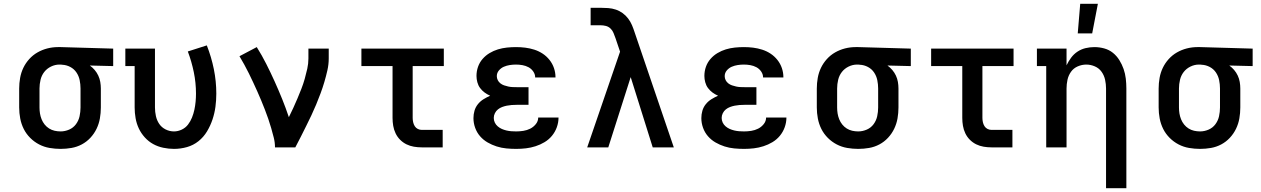

<svg xmlns="http://www.w3.org/2000/svg" viewBox="-20 -776 6640 1011"><path d="M299 8Q270 8 241 3Q212 -2 186 -15.5Q160 -29 139 -50Q118 -71 105 -97Q92 -123 86.5 -152Q81 -181 81 -210V-310Q81 -338 86 -366Q91 -394 103 -419Q115 -444 134 -465Q153 -486 177.5 -500Q202 -514 229.5 -521Q257 -528 285 -528H300L576 -520V-428L453 -431Q467 -421 478.5 -407.5Q490 -394 497.5 -378Q505 -362 508 -344.5Q511 -327 511 -310V-210Q511 -181 506 -152.5Q501 -124 488.5 -98Q476 -72 456 -50.5Q436 -29 410.5 -15.5Q385 -2 356.5 3Q328 8 299 8ZM299 -84Q322 -84 344 -93.5Q366 -103 380 -122Q394 -141 399 -164Q404 -187 404 -210V-310Q404 -332 399.5 -354Q395 -376 382.5 -394.5Q370 -413 350 -423.5Q330 -434 308 -435L300 -436H293Q270 -436 248.5 -425.5Q227 -415 213 -397Q199 -379 193.5 -356Q188 -333 188 -310V-210Q188 -194 190.5 -178.5Q193 -163 199 -148Q205 -133 215 -120.5Q225 -108 238.5 -99.5Q252 -91 267.5 -87.5Q283 -84 299 -84Z M896 8Q868 8 839.5 2Q811 -4 786.5 -17.5Q762 -31 742.5 -52.5Q723 -74 711 -99.5Q699 -125 694 -153.5Q689 -182 689 -210V-428H640V-520H796V-210Q796 -187 801 -164.5Q806 -142 818.5 -123.5Q831 -105 852 -94.5Q873 -84 896 -84Q917 -84 937 -93.5Q957 -103 970 -120Q983 -137 991 -157Q999 -177 1003.5 -198Q1008 -219 1010 -240.5Q1012 -262 1012 -283Q1012 -340 1000.5 -396Q989 -452 969 -505L1069 -537Q1093 -476 1106 -412Q1119 -348 1119 -283Q1119 -248 1114.5 -214Q1110 -180 1099 -147Q1088 -114 1070 -84Q1052 -54 1025 -32.5Q998 -11 964.5 -1.5Q931 8 896 8Z M1428 0Q1428 -26 1421.5 -51.5Q1415 -77 1408 -101.5Q1401 -126 1392.5 -150.5Q1384 -175 1374.5 -199.5Q1365 -224 1355 -248Q1345 -272 1334.5 -295.5Q1324 -319 1313 -342.5Q1302 -366 1290.5 -389.5Q1279 -413 1266.5 -435.5Q1254 -458 1241 -480L1332 -528Q1359 -485 1382 -439.5Q1405 -394 1426 -347.5Q1447 -301 1466 -254Q1485 -207 1501 -159Q1513 -183 1524.5 -208Q1536 -233 1546.5 -258Q1557 -283 1567 -308.5Q1577 -334 1584.5 -360.5Q1592 -387 1598 -414Q1604 -441 1604 -468V-520H1711V-468Q1711 -437 1704 -406Q1697 -375 1688 -344.5Q1679 -314 1668 -284.5Q1657 -255 1645 -226Q1633 -197 1619.5 -168.5Q1606 -140 1592 -112Q1578 -84 1564 -56Q1550 -28 1535 0Z M2201 0Q2180 0 2159.5 -3.5Q2139 -7 2120.5 -16Q2102 -25 2087 -40Q2072 -55 2063 -74Q2054 -93 2050.5 -113.5Q2047 -134 2047 -155V-428H1883V-520H2317V-428H2153V-155Q2153 -144 2155.5 -132.5Q2158 -121 2164 -111.5Q2170 -102 2180 -97Q2190 -92 2201 -92H2311V0Z M2698 8Q2672 8 2646 5.5Q2620 3 2595 -5Q2570 -13 2547.5 -26Q2525 -39 2508 -58.5Q2491 -78 2482 -103Q2473 -128 2473 -154Q2473 -174 2478.5 -193Q2484 -212 2496.5 -227.5Q2509 -243 2526 -253.5Q2543 -264 2561 -272Q2545 -279 2531.5 -289Q2518 -299 2508 -312.5Q2498 -326 2493.5 -343Q2489 -360 2489 -376Q2489 -401 2497 -424Q2505 -447 2521 -465.5Q2537 -484 2558 -496.5Q2579 -509 2602 -516Q2625 -523 2649 -525.5Q2673 -528 2697 -528Q2722 -528 2746 -525Q2770 -522 2793.5 -514.5Q2817 -507 2837.5 -493.5Q2858 -480 2873.5 -460.5Q2889 -441 2897 -417.5Q2905 -394 2905 -370V-368H2798V-369Q2798 -385 2788 -399.5Q2778 -414 2763 -422Q2748 -430 2731 -433Q2714 -436 2697 -436Q2681 -436 2664.5 -433.5Q2648 -431 2633 -424.5Q2618 -418 2607 -405Q2596 -392 2596 -375Q2596 -364 2601 -354Q2606 -344 2615 -337Q2624 -330 2634.5 -326.5Q2645 -323 2656 -320.5Q2667 -318 2678 -317.5Q2689 -317 2700 -317H2763V-224H2700Q2687 -224 2674 -223Q2661 -222 2648.5 -219.5Q2636 -217 2624 -212.5Q2612 -208 2602 -200Q2592 -192 2586 -180Q2580 -168 2580 -155Q2580 -142 2585.5 -130.5Q2591 -119 2601 -110.5Q2611 -102 2622.5 -97Q2634 -92 2646.5 -89Q2659 -86 2672 -85Q2685 -84 2698 -84Q2717 -84 2736 -87Q2755 -90 2772 -98.5Q2789 -107 2801.5 -122.5Q2814 -138 2814 -157H2921Q2921 -131 2912 -106Q2903 -81 2886.5 -61Q2870 -41 2847.5 -27.5Q2825 -14 2800 -6Q2775 2 2749.5 5Q2724 8 2698 8Z M3072 0 3245 -504 3221 -575Q3216 -589 3210.5 -602.5Q3205 -616 3194.5 -626Q3184 -636 3170 -639.5Q3156 -643 3142 -643H3090V-735H3142Q3162 -735 3182.5 -733.5Q3203 -732 3222.5 -725.5Q3242 -719 3258.5 -707Q3275 -695 3287.5 -678.5Q3300 -662 3308 -643Q3316 -624 3322 -605L3528 0H3417L3301 -370L3183 0Z M3898 8Q3872 8 3846 5.5Q3820 3 3795 -5Q3770 -13 3747.5 -26Q3725 -39 3708 -58.5Q3691 -78 3682 -103Q3673 -128 3673 -154Q3673 -174 3678.5 -193Q3684 -212 3696.5 -227.5Q3709 -243 3726 -253.5Q3743 -264 3761 -272Q3745 -279 3731.5 -289Q3718 -299 3708 -312.5Q3698 -326 3693.5 -343Q3689 -360 3689 -376Q3689 -401 3697 -424Q3705 -447 3721 -465.5Q3737 -484 3758 -496.5Q3779 -509 3802 -516Q3825 -523 3849 -525.5Q3873 -528 3897 -528Q3922 -528 3946 -525Q3970 -522 3993.5 -514.5Q4017 -507 4037.5 -493.5Q4058 -480 4073.5 -460.5Q4089 -441 4097 -417.5Q4105 -394 4105 -370V-368H3998V-369Q3998 -385 3988 -399.5Q3978 -414 3963 -422Q3948 -430 3931 -433Q3914 -436 3897 -436Q3881 -436 3864.5 -433.5Q3848 -431 3833 -424.5Q3818 -418 3807 -405Q3796 -392 3796 -375Q3796 -364 3801 -354Q3806 -344 3815 -337Q3824 -330 3834.5 -326.5Q3845 -323 3856 -320.5Q3867 -318 3878 -317.5Q3889 -317 3900 -317H3963V-224H3900Q3887 -224 3874 -223Q3861 -222 3848.5 -219.5Q3836 -217 3824 -212.5Q3812 -208 3802 -200Q3792 -192 3786 -180Q3780 -168 3780 -155Q3780 -142 3785.5 -130.5Q3791 -119 3801 -110.5Q3811 -102 3822.5 -97Q3834 -92 3846.5 -89Q3859 -86 3872 -85Q3885 -84 3898 -84Q3917 -84 3936 -87Q3955 -90 3972 -98.5Q3989 -107 4001.5 -122.5Q4014 -138 4014 -157H4121Q4121 -131 4112 -106Q4103 -81 4086.5 -61Q4070 -41 4047.5 -27.5Q4025 -14 4000 -6Q3975 2 3949.5 5Q3924 8 3898 8Z M4499 8Q4470 8 4441 3Q4412 -2 4386 -15.5Q4360 -29 4339 -50Q4318 -71 4305 -97Q4292 -123 4286.5 -152Q4281 -181 4281 -210V-310Q4281 -338 4286 -366Q4291 -394 4303 -419Q4315 -444 4334 -465Q4353 -486 4377.5 -500Q4402 -514 4429.5 -521Q4457 -528 4485 -528H4500L4776 -520V-428L4653 -431Q4667 -421 4678.5 -407.5Q4690 -394 4697.5 -378Q4705 -362 4708 -344.5Q4711 -327 4711 -310V-210Q4711 -181 4706 -152.5Q4701 -124 4688.5 -98Q4676 -72 4656 -50.5Q4636 -29 4610.5 -15.5Q4585 -2 4556.5 3Q4528 8 4499 8ZM4499 -84Q4522 -84 4544 -93.5Q4566 -103 4580 -122Q4594 -141 4599 -164Q4604 -187 4604 -210V-310Q4604 -332 4599.5 -354Q4595 -376 4582.5 -394.5Q4570 -413 4550 -423.5Q4530 -434 4508 -435L4500 -436H4493Q4470 -436 4448.5 -425.5Q4427 -415 4413 -397Q4399 -379 4393.5 -356Q4388 -333 4388 -310V-210Q4388 -194 4390.5 -178.5Q4393 -163 4399 -148Q4405 -133 4415 -120.5Q4425 -108 4438.5 -99.5Q4452 -91 4467.5 -87.5Q4483 -84 4499 -84Z M5201 0Q5180 0 5159.5 -3.5Q5139 -7 5120.5 -16Q5102 -25 5087 -40Q5072 -55 5063 -74Q5054 -93 5050.5 -113.5Q5047 -134 5047 -155V-428H4883V-520H5317V-428H5153V-155Q5153 -144 5155.5 -132.5Q5158 -121 5164 -111.5Q5170 -102 5180 -97Q5190 -92 5201 -92H5311V0Z M5804 215V-310Q5804 -333 5799 -356Q5794 -379 5780.5 -398Q5767 -417 5745 -426.5Q5723 -436 5700 -436Q5677 -436 5655 -426.5Q5633 -417 5619.5 -398Q5606 -379 5601 -356Q5596 -333 5596 -310V0H5489V-428H5440V-520H5596V-432Q5606 -453 5620 -472Q5634 -491 5653.5 -504Q5673 -517 5696 -522.5Q5719 -528 5743 -528Q5769 -528 5794.5 -521Q5820 -514 5840 -498Q5860 -482 5874 -459.5Q5888 -437 5896.5 -412.5Q5905 -388 5908 -362Q5911 -336 5911 -310V215ZM5655 -600 5668 -756H5761L5731 -600Z M6299 8Q6270 8 6241 3Q6212 -2 6186 -15.5Q6160 -29 6139 -50Q6118 -71 6105 -97Q6092 -123 6086.5 -152Q6081 -181 6081 -210V-310Q6081 -338 6086 -366Q6091 -394 6103 -419Q6115 -444 6134 -465Q6153 -486 6177.5 -500Q6202 -514 6229.5 -521Q6257 -528 6285 -528H6300L6576 -520V-428L6453 -431Q6467 -421 6478.5 -407.5Q6490 -394 6497.5 -378Q6505 -362 6508 -344.5Q6511 -327 6511 -310V-210Q6511 -181 6506 -152.5Q6501 -124 6488.5 -98Q6476 -72 6456 -50.5Q6436 -29 6410.5 -15.5Q6385 -2 6356.5 3Q6328 8 6299 8ZM6299 -84Q6322 -84 6344 -93.5Q6366 -103 6380 -122Q6394 -141 6399 -164Q6404 -187 6404 -210V-310Q6404 -332 6399.5 -354Q6395 -376 6382.5 -394.5Q6370 -413 6350 -423.5Q6330 -434 6308 -435L6300 -436H6293Q6270 -436 6248.5 -425.5Q6227 -415 6213 -397Q6199 -379 6193.5 -356Q6188 -333 6188 -310V-210Q6188 -194 6190.5 -178.5Q6193 -163 6199 -148Q6205 -133 6215 -120.5Q6225 -108 6238.5 -99.5Q6252 -91 6267.5 -87.5Q6283 -84 6299 -84Z"/></svg>

Font: Iosevka Etoile Semibold
Style: Regular
Weight: 600
Designer: Belleve Invis
Foundry: Belleve Invis
Version: Version 22.1.2; ttfautohint (v1.8.4)